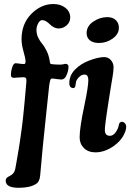

<svg xmlns="http://www.w3.org/2000/svg" viewBox="-20 -730 635 936"><path d="M94.7 -353.5Q81.5 -353.5 67.6 -352.1Q53.7 -350.6 48.8 -350.6Q40 -350.6 36.6 -354Q33.2 -357.4 33.2 -368.7Q33.2 -382.8 39.6 -402.3Q45.9 -421.9 56.6 -421.9Q62 -421.9 73.7 -419.9Q85.4 -418 95.7 -418Q98.6 -418 100.3 -418.5Q102.1 -418.9 103.3 -422.4Q104.5 -425.8 104.5 -432.1Q104 -446.3 94.5 -479.5Q85 -512.7 85 -538.6Q85 -613.8 132.6 -662.1Q180.2 -710.4 240.7 -710.4Q275.4 -710.4 298.8 -691.9Q322.3 -673.3 322.3 -645Q322.3 -621.6 304.9 -606.4Q287.6 -591.3 266.6 -591.3Q253.4 -591.3 241.7 -597.7Q230 -604 222.9 -611.6Q215.8 -619.1 205.6 -625.5Q195.3 -631.8 184.6 -631.8Q174.3 -631.8 166 -616Q157.7 -600.1 157.7 -585Q157.7 -564.5 166.3 -546.6Q174.8 -528.8 185.5 -516.6Q196.3 -504.4 207.5 -481.4Q218.8 -458.5 222.7 -430.7Q223.1 -424.8 224.6 -421.9Q226.1 -418.9 228 -418.2Q230 -417.5 234.4 -417Q252 -415 272 -415Q283.2 -415 290 -417Q296.9 -418.9 298.8 -418.9Q305.7 -418.9 309.8 -415.3Q314 -411.6 314 -405.8Q314 -380.9 300.8 -356.4Q292.5 -342.3 277.8 -342.3Q271 -342.3 255.6 -344.7Q240.2 -347.2 233.4 -347.2Q227.5 -347.2 224.9 -338.6Q222.2 -330.1 219.7 -312.5L205.1 -173.8Q187 -7.3 175.8 125.5Q173.3 156.2 155.8 166.5Q126.5 185.5 71.3 185.5Q7.8 185.5 7.8 150.9Q7.8 137.7 21 131.3Q35.2 123.5 35.6 123Q50.8 112.3 54.2 94.2Q55.2 89.4 60.1 61.8Q64.9 34.2 65.9 28.1Q66.9 22 71 -2.2Q75.2 -26.4 76.4 -36.4Q77.6 -46.4 81.1 -68.8Q84.5 -91.3 86.4 -106.9Q88.4 -122.6 91.1 -145.5Q93.8 -168.5 95.9 -191.7Q98.1 -214.8 100.6 -240.7L108.4 -329.1Q108.9 -336.4 108.6 -341.8Q108.4 -347.2 105.2 -350.3Q102.1 -353.5 94.7 -353.5ZM402.3 -568.8Q402.3 -602.5 434.6 -624.5Q466.8 -646.5 502.9 -646.5Q529.3 -646.5 544.4 -632.1Q559.6 -617.7 559.6 -594.7Q559.6 -564 529.5 -542.2Q499.5 -520.5 462.4 -520.5Q433.6 -520.5 418 -533.4Q402.3 -546.4 402.3 -568.8ZM391.6 -217.3Q410.6 -307.6 410.6 -339.4Q410.6 -364.7 395 -366.2Q381.8 -367.2 372.1 -359.9Q364.3 -354 357.9 -345.7Q351.6 -337.4 350.6 -331.1Q347.7 -309.1 346.2 -306.2Q342.3 -299.8 334 -300.8Q317.9 -303.2 317.9 -324.2Q317.9 -362.3 345.5 -390.6Q373 -418.9 414.1 -434.6Q459 -451.7 488.3 -451.7Q507.8 -451.7 520.8 -436.8Q533.7 -421.9 533.7 -401.4Q533.7 -391.6 532.2 -379.9Q530.8 -368.2 528.6 -354.7Q526.4 -341.3 520.5 -306.4Q514.6 -271.5 508.8 -232.4Q506.8 -220.2 502.9 -193.8Q499 -167.5 497.1 -153.8Q495.1 -140.1 493.2 -123Q491.2 -106 491.2 -95.7Q491.2 -67.9 516.1 -67.9Q531.7 -67.9 544.2 -85.7Q556.6 -103.5 558.6 -118.2Q561.5 -136.2 573.7 -136.2Q582 -136.2 588.6 -129.2Q595.2 -122.1 595.2 -112.8Q595.2 -92.8 580.6 -67.1Q565.9 -41.5 537.1 -20Q491.2 12.7 445.8 12.7Q410.2 12.7 389.2 -8.1Q368.2 -28.8 368.2 -60.5Q368.2 -107.9 391.6 -217.3Z"/></svg>

Font: Cooper* SemiBold
Style: Italic
Weight: 600
Italic angle: -7°
Designer: Owen Earl
Foundry: indestructible type*
Version: Version 0.001